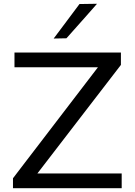

<svg xmlns="http://www.w3.org/2000/svg" viewBox="-20 -989 711 1009"><path d="M48.2 0V-52.1Q76.2 -89.1 111.4 -134.9Q146.5 -180.8 182.4 -227.5Q218.2 -274.2 247.9 -313.1L519.3 -667.7L540.6 -635.5H336.8Q273.8 -635.5 203.1 -635.5Q132.3 -635.5 56.1 -635.5V-713H615.4V-647.9Q568.7 -587.4 523.9 -529Q479.1 -470.6 433.9 -412.1L147.3 -39.5L133.9 -77.5H319.8Q364.4 -77.5 418.8 -77.5Q473.3 -77.5 526.1 -77.5Q579 -77.5 619.5 -77.5V0ZM262 -786.5Q296.5 -832.4 330.2 -877.5Q364 -922.7 397.7 -967.8L489.9 -969.2Q462.7 -938.2 435.8 -907.7Q408.9 -877.3 382.2 -847.4Q355.6 -817.5 329.2 -787.8Z"/></svg>

Font: Commissioner Thin
Style: Regular
Weight: 100
Designer: Kostas Bartsokas
Foundry: Kostas Bartsokas
Version: Version 1.001;gftools[0.9.23]